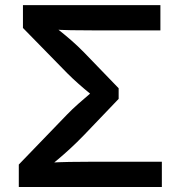

<svg xmlns="http://www.w3.org/2000/svg" viewBox="-20 -748 687 768"><path d="M55.2 0V-89.8L248 -289.6Q268.6 -311 292.7 -332.3Q316.9 -353.5 338.9 -372.3Q360.8 -391.1 375.5 -402.8V-344.7Q360.8 -356.9 339.1 -374.5Q317.4 -392.1 293.7 -413.1Q270 -434.1 248.5 -455.6L71.8 -636.2V-727.5H621.6V-626.5H351.1Q305.2 -626.5 264.6 -627.2Q224.1 -627.9 189 -630.4L179.2 -656.7Q197.3 -642.1 219.2 -624.8Q241.2 -607.4 265.9 -585.9Q290.5 -564.5 316.4 -538.1L454.6 -395V-352.5L315.4 -207Q288.1 -178.7 261 -153.8Q233.9 -128.9 210 -108.9Q186 -88.9 168 -74.2L176.8 -97.2Q215.3 -99.6 258.1 -100.3Q300.8 -101.1 351.1 -101.1H627.4V0Z"/></svg>

Font: Inter
Style: 540
Weight: 540
Designer: Rasmus Andersson
Foundry: rsms
Version: Version 4.001;git-66647c0bb